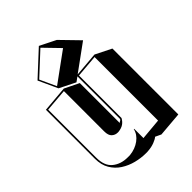

<svg xmlns="http://www.w3.org/2000/svg" viewBox="-253 -955 1133 1133"><g transform="rotate(-45 313.5 -388.5)"><path d="M390 28Q379 38 355.5 47Q332 56 305 58Q300 59 294 59Q288 59 283 59Q243 59 201.5 48.5Q160 38 125 15.5Q90 -7 68.5 -43.5Q47 -80 47 -131V-540L210 -554L300 -510V-177Q305 -182 309.5 -183.5Q314 -185 318 -192V-548L289 -527L189 -577L134 -697L284 -836L384 -786L492 -675L327 -555L480 -568L580 -518V32L426 45ZM145 -694 192 -592 376 -726 283 -822ZM328 -545V-190Q318 -171 301.5 -159.5Q285 -148 257 -145H252Q231 -145 215.5 -159Q200 -173 200 -207V-543L57 -531V-131Q57 -62 95 -31Q133 0 189 0H208Q256 -5 290.5 -30.5Q325 -56 333 -93L336 -92V-15L470 -27V-557Z"/></g></svg>

Font: Rampart One
Style: Regular
Weight: 400
Designer: Fontworks Inc.
Foundry: Fontworks Inc.
Version: Version 1.100